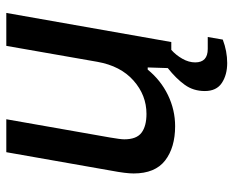

<svg xmlns="http://www.w3.org/2000/svg" viewBox="-86 -480 744 612"><g transform="rotate(-90 286.0 -174.0)"><path d="M189.9 12.2Q121.6 12.2 80.3 -19.8Q39.1 -51.8 39.1 -120.1Q39.1 -144.5 47.9 -190.9L106.9 -525.9H211.9L153.8 -195.8Q147.9 -161.6 147.9 -149.9Q147.9 -110.8 168.9 -95Q189.9 -79.1 229 -79.1Q288.6 -79.1 335.2 -120.4Q381.8 -161.6 395 -235.8L445.8 -525.9H550.8L458 0H433.1Q416.5 14.6 404.8 35.2Q393.1 55.7 393.1 76.2Q393.1 116.2 436 116.2H474.1L465.8 164.1Q428.7 178.2 391.1 178.2Q353.5 178.2 327.6 161.1Q301.8 144 301.8 106.9Q301.8 70.3 321.8 42.7Q341.8 15.1 375 -11.2L377 -75.2H370.1Q336.4 -33.7 289.1 -10.7Q241.7 12.2 189.9 12.2Z"/></g></svg>

Font: Archivo Medium
Style: Italic
Weight: 500
Italic angle: -10°
Designer: Hector Gatti
Foundry: Omnibus-Type
Version: Version 2.001